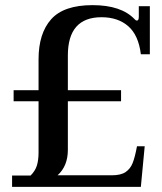

<svg xmlns="http://www.w3.org/2000/svg" viewBox="-20 -727 632 747"><path d="M27 -44H99Q117 -62 123.5 -83Q130 -104 130 -134V-333H33V-376H130V-496Q130 -597 179 -652Q228 -707 340 -707Q452 -707 504 -652Q508 -647 513 -647Q520 -647 520 -662V-703H563V-516H528Q519 -590 479 -625Q439 -660 375 -660Q244 -660 244 -511V-376H451V-333H244V-144Q244 -81 204 -45H415Q450 -45 468.5 -57.5Q487 -70 496 -92.5Q505 -115 513 -158H543L528 0H27Z"/></svg>

Font: Taviraj Medium
Style: Regular
Weight: 500
Designer: Katatrad Team
Foundry: CadsonDemak
Version: Version 1.030